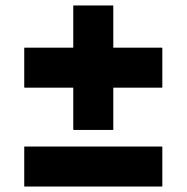

<svg xmlns="http://www.w3.org/2000/svg" viewBox="-20 -688 685 705"><path d="M70 -150 69 -149V-4L70 -3H575L576 -4V-149L575 -150ZM395 -211 396 -212V-366H575L576 -367V-512L575 -513H396V-667L395 -668H250L249 -667V-513H70L69 -512V-367L70 -366H249V-212L250 -211Z"/></svg>

Font: Hussar Woodtype
Style: SeBd
Weight: 900
Foundry: Cannot Into Space Fonts
Version: Version 1.07